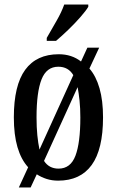

<svg xmlns="http://www.w3.org/2000/svg" viewBox="-20 -786 515 846"><path d="M186 -619Q207 -656 229 -694Q251 -732 263 -766H369V-756Q359 -739 335 -711.5Q311 -684 281.5 -655.5Q252 -627 227 -606H186ZM104 -49Q73 -83 57 -137.5Q41 -192 41 -269Q41 -410 91 -478.5Q141 -547 239 -547Q296 -547 337 -515L365 -576H417L374 -484Q403 -451 418.5 -397Q434 -343 434 -269Q434 -128 384 -59Q334 10 236 10Q209 10 185.5 2.5Q162 -5 142 -18L115 40H63ZM303 -455Q281 -492 237 -492Q185 -492 163 -436Q141 -380 141 -269Q141 -225 144.5 -190Q148 -155 154 -127ZM238 -43Q291 -43 312.5 -100Q334 -157 334 -268Q334 -309 330.5 -342.5Q327 -376 322 -402L174 -77Q196 -43 238 -43Z"/></svg>

Font: Noto Serif ExtraCondensed Medium
Style: Regular
Weight: 500
Width: 2
Designer: Monotype Design Team
Foundry: Monotype Imaging Inc.
Version: Version 2.015